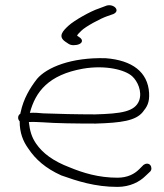

<svg xmlns="http://www.w3.org/2000/svg" viewBox="-20 -714 641 752"><path d="M51 -253C51 -248 53 -243 57 -239C57 -194 70 -161 91 -132C119 -90 158 -55 220 -27C282 -5 352 18 440 18C489 18 527 -2 550 -25L568 -42C571 -45 573 -49 573 -54C573 -64 567 -73 556 -73C551 -73 546 -71 542 -68L525 -51C507 -33 480 -18 440 -18C366 -18 305 -37 254 -58C188 -83 147 -114 121 -152C104 -177 97 -201 93 -236C110 -237 128 -236 147 -235C198 -231 280 -230 355 -230C455 -233 511 -241 539 -275C556 -296 566 -312 564 -350C559 -432 498 -478 394 -486C259 -490 163 -450 125 -405C97 -369 72 -327 61 -275C60 -273 60 -271 60 -269C54 -265 51 -260 51 -253ZM97 -272C119 -355 170 -421 305 -445C393 -460 470 -441 498 -415C518 -397 538 -356 525 -320C508 -276 454 -269 353 -266C284 -266 200 -268 150 -270C131 -272 114 -273 97 -272ZM237 -550 249 -542C254 -539 260 -537 268 -537C285 -537 301 -543 301 -554C301 -563 290 -569 282 -574C283 -579 291 -586 299 -594C315 -610 374 -642 401 -651L424 -659C455 -673 422 -704 392 -690L368 -681C334 -670 271 -634 249 -614C226 -593 205 -571 237 -550Z"/></svg>

Font: Stray Cat
Style: SuExt
Weight: 400
Version: Version 1.0